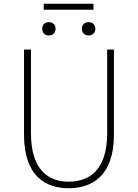

<svg xmlns="http://www.w3.org/2000/svg" viewBox="-20 -990 734 1023"><path d="M346 13C464 13 587 -47 587 -272V-726H551V-280C551 -81 453 -22 346 -22C241 -22 145 -81 145 -280V-726H108V-272C108 -47 228 13 346 13ZM240 -801C261 -801 276 -814 276 -837C276 -859 261 -872 240 -872C220 -872 205 -859 205 -837C205 -814 220 -801 240 -801ZM213 -938H478V-970H213ZM452 -801C472 -801 488 -814 488 -837C488 -859 472 -872 452 -872C432 -872 416 -859 416 -837C416 -814 432 -801 452 -801Z"/></svg>

Font: Source Han Sans JP ExtraLight
Style: Regular
Weight: 250
Designer: Ryoko NISHIZUKA 西塚涼子 (kana, bopomofo & ideographs); Paul D. Hunt (Latin, Greek & Cyrillic); Sandoll Communications 산돌커뮤니
Foundry: Adobe
Version: Version 2.001;hotconv 1.0.107;makeotfexe 2.5.65593